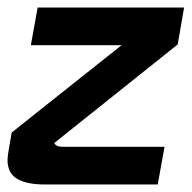

<svg xmlns="http://www.w3.org/2000/svg" viewBox="-23 -490 509 510"><path d="M449 -372 121 -110Q126 -100 145 -100H414L396 0H95Q48 0 22.5 -15Q-3 -30 -3 -65Q-3 -71 -1 -85L8 -138L300 -370H59L77 -470H466Z"/></svg>

Font: KoHo
Style: Bold Italic
Weight: 700
Italic angle: -10°
Version: Version 1.000; ttfautohint (v1.6)